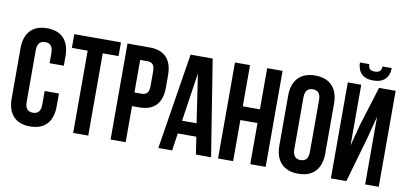

<svg xmlns="http://www.w3.org/2000/svg" viewBox="-77 -1114 2931 1379"><g transform="rotate(10 1388.5 -424.0)"><path d="M254.9 -261.2H358.9V-168Q358.9 -83.5 316.9 -37.8Q274.9 7.8 194.8 7.8Q114.7 7.8 72.8 -37.8Q30.8 -83.5 30.8 -168V-532.2Q30.8 -616.7 72.8 -662.4Q114.7 -708 194.8 -708Q274.9 -708 316.9 -662.4Q358.9 -616.7 358.9 -532.2V-463.9H254.9V-539.1Q254.9 -607.9 198.2 -607.9Q141.1 -607.9 141.1 -539.1V-161.1Q141.1 -92.8 198.2 -92.8Q254.9 -92.8 254.9 -161.1Z M393.6 -600.1V-700.2H733.9V-600.1H618.7V0H508.8V-600.1Z M943.8 -700.2Q1025.4 -700.2 1066.7 -655.8Q1107.9 -611.3 1107.9 -526.9V-436Q1107.9 -351.6 1066.7 -307.4Q1025.4 -263.2 943.8 -263.2H891.6V0H781.7V-700.2ZM943.8 -600.1H891.6V-362.8H943.8Q971.2 -362.8 984.4 -377.9Q997.6 -393.1 997.6 -429.2V-534.2Q997.6 -570.3 984.4 -585.2Q971.2 -600.1 943.8 -600.1Z M1402.8 -700.2 1514.6 0H1403.8L1384.8 -127H1249.5L1230.5 0H1129.9L1241.7 -700.2ZM1316.9 -576.2 1263.7 -222.2H1369.6Z M1675.3 -299.8V0H1565.4V-700.2H1675.3V-399.9H1800.3V-700.2H1912.6V0H1800.3V-299.8Z M2093.3 -539.1V-161.1Q2093.3 -91.8 2150.4 -91.8Q2207 -91.8 2207 -161.1V-539.1Q2207 -607.9 2150.4 -607.9Q2093.3 -607.9 2093.3 -539.1ZM1982.9 -168V-532.2Q1982.9 -616.2 2026.4 -662.1Q2069.8 -708 2150.4 -708Q2231 -708 2274.2 -662.1Q2317.4 -616.2 2317.4 -532.2V-168Q2317.4 -84 2274.2 -38.1Q2231 7.8 2150.4 7.8Q2069.8 7.8 2026.4 -38.1Q1982.9 -84 1982.9 -168Z M2501 0 2593.3 -320.8 2638.2 -493.2V0H2737.3V-700.2H2616.2L2526.4 -411.1L2486.3 -256.8V-700.2H2388.2V0ZM2614.3 -856H2681.2Q2681.2 -803.7 2651.4 -774.4Q2621.6 -745.1 2564 -745.1Q2507.8 -745.1 2479.2 -774.2Q2450.7 -803.2 2449.2 -856H2517.1Q2519 -829.6 2530 -819.8Q2541 -810.1 2564 -810.1Q2587.9 -810.1 2600.1 -819.8Q2612.3 -829.6 2614.3 -856Z"/></g></svg>

Font: Bebas Neue Bold
Style: Regular
Weight: 700
Designer: Ryoichi Tsunekawa
Foundry: Ryoichi Tsunekawa
Version: Version 1.300